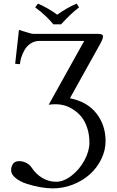

<svg xmlns="http://www.w3.org/2000/svg" viewBox="-20 -832 648 1063"><path d="M275.4 -697.3Q237.3 -744.6 174.8 -791.5L190.4 -812Q249 -786.1 296.9 -750.5Q347.2 -787.1 403.8 -812L418 -791.5Q370.6 -755.4 318.4 -697.3ZM167.5 -644.5H522.5Q550.3 -644.5 550.3 -630.9Q550.3 -617.2 535.2 -589.8L367.2 -288.1Q463.9 -268.6 514.2 -203.6Q564.5 -138.7 564.5 -50.8Q564.5 0.5 541 48.6Q517.6 96.7 478.3 132.3Q439 168 384.8 189.5Q330.6 210.9 272 210.9Q240.2 210.9 201.9 204.1Q163.6 197.3 127 185.3Q90.3 173.3 65.9 153.3Q41.5 133.3 41.5 110.4Q41.5 89.8 52.2 75Q63 60.1 86.4 60.1Q106.4 60.1 125.5 69.8Q144.5 79.6 154.3 94.7Q178.2 131.8 214.1 153.1Q250 174.3 291 174.3Q333 174.3 376.7 140.1Q420.4 106 447.8 55.2Q475.1 4.4 475.1 -42Q475.1 -87.4 462.4 -125Q449.7 -162.6 430.2 -186Q410.6 -209.5 385.5 -225.6Q360.4 -241.7 336.7 -248.3Q313 -254.9 291 -254.9Q264.2 -254.9 249.5 -252L446.3 -605.5H197.3Q170.9 -605 149.9 -591.3Q128.9 -577.6 116.9 -556.9Q105 -536.1 98.4 -515.9Q91.8 -495.6 90.3 -476.6L64 -479L85 -666.5Q91.3 -665 122.3 -654.8Q153.3 -644.5 167.5 -644.5Z"/></svg>

Font: Libertinage
Style: l
Weight: 400
Designer: OSP
Foundry: OSP
Version: Version 1.0; 2008; OFL relea